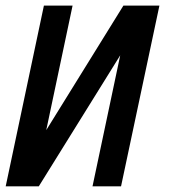

<svg xmlns="http://www.w3.org/2000/svg" viewBox="-44 -657 610 677"><path d="M110.8 -637.2H211.9L119.1 -198.2L391.1 -637.2H518.1L382.8 0H282.2L379.9 -461.9L92.8 0H-23.9Z"/></svg>

Font: Anonymous Pro
Style: Bold Italic
Weight: 700
Italic angle: -12°
Monospace: yes
Designer: Mark Simonson
Version: Version 1.003